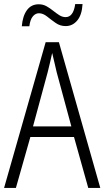

<svg xmlns="http://www.w3.org/2000/svg" viewBox="-20 -922 512 942"><path d="M413 0 343 -250H129L58 0H0L204 -715H269L472 0ZM258 -568Q253 -591 247 -615.5Q241 -640 236 -662Q231 -639 225.5 -615.5Q220 -592 214 -568L142 -302H330ZM87 -793Q91 -843 112 -872Q133 -901 170 -901Q191 -901 208 -891.5Q225 -882 240.5 -869.5Q256 -857 271 -847.5Q286 -838 302 -838Q340 -838 349 -902H385Q382 -849 359 -821.5Q336 -794 302 -794Q275 -794 253 -809.5Q231 -825 211 -841Q191 -857 171 -857Q154 -857 141 -841.5Q128 -826 124 -793Z"/></svg>

Font: Noto Sans Gurmukhi Condensed Light
Style: Regular
Weight: 300
Width: 3
Designer: Jelle Bosma - Monotype Design Team
Foundry: Monotype Imaging Inc.
Version: Version 2.004; ttfautohint (v1.8.4.7-5d5b)